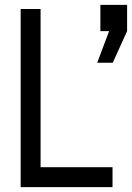

<svg xmlns="http://www.w3.org/2000/svg" viewBox="-20 -770 543 790"><path d="M147 -82H443V0H65V-733H147ZM503 -750V-642L444 -512H380L429 -642H393V-750Z"/></svg>

Font: Kreadon
Style: Regular
Weight: 400
Designer: kohakuno
Foundry: StudioGnu
Version: Version 1.000;Glyphs 3.1.2 (3151)